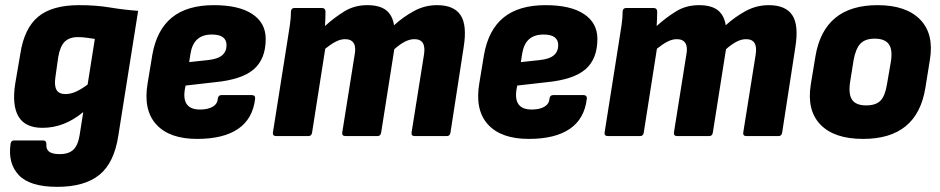

<svg xmlns="http://www.w3.org/2000/svg" viewBox="-20 -528 3647 745"><path d="M287 -508Q353 -508 406.5 -499Q460 -490 516 -486L439 -1Q423 104 365.5 150.5Q308 197 202 197Q96 197 53 151.5Q10 106 21 30Q23 17 34 17H147Q160 17 160 31Q158 50 170 60Q182 70 212 70Q247 70 265 52.5Q283 35 289 -4L303 -93Q265 -62 226 -47Q187 -32 145 -32Q78 -32 52 -75.5Q26 -119 39 -203L59 -320Q74 -418 128 -463Q182 -508 287 -508ZM234 -163Q254 -163 275 -172.5Q296 -182 320 -200L348 -377Q334 -379 317 -381.5Q300 -384 282 -384Q249 -384 231 -366Q213 -348 206 -307L195 -229Q190 -195 199.5 -179Q209 -163 234 -163Z M745 11Q637 11 586 -45.5Q535 -102 553 -206L571 -315Q588 -412 647 -460Q706 -508 810 -508Q907 -508 959 -473.5Q1011 -439 1011 -377Q1011 -299 964.5 -259Q918 -219 814 -209L700 -196L697 -180Q691 -141 706 -122Q721 -103 756 -103Q787 -103 805.5 -114Q824 -125 825 -145Q827 -159 839 -159H957Q971 -159 970 -145Q961 -67 904 -28Q847 11 745 11ZM714 -287 788 -295Q825 -299 842 -313.5Q859 -328 859 -353Q859 -373 845 -383.5Q831 -394 802 -394Q766 -394 745.5 -375.5Q725 -357 719 -319Z M1052 0Q1037 0 1039 -14L1095 -368Q1100 -400 1104.5 -429Q1109 -458 1109 -484Q1110 -497 1123 -497H1229Q1242 -497 1243 -484Q1243 -471 1242.5 -457Q1242 -443 1241 -427Q1276 -459 1315.5 -483.5Q1355 -508 1405 -508Q1453 -508 1478 -488.5Q1503 -469 1509 -430Q1544 -462 1586 -485Q1628 -508 1676 -508Q1741 -508 1767 -469.5Q1793 -431 1779 -344L1728 -14Q1726 0 1714 0H1589Q1575 0 1577 -14L1625 -315Q1630 -345 1621 -360.5Q1612 -376 1588 -376Q1569 -376 1549.5 -365.5Q1530 -355 1510 -337L1459 -14Q1457 0 1445 0H1321Q1306 0 1308 -14L1356 -315Q1362 -345 1352.5 -360.5Q1343 -376 1319 -376Q1301 -376 1282 -366Q1263 -356 1242 -339L1191 -14Q1189 0 1177 0Z M2032 11Q1924 11 1873 -45.5Q1822 -102 1840 -206L1858 -315Q1875 -412 1934 -460Q1993 -508 2097 -508Q2194 -508 2246 -473.5Q2298 -439 2298 -377Q2298 -299 2251.5 -259Q2205 -219 2101 -209L1987 -196L1984 -180Q1978 -141 1993 -122Q2008 -103 2043 -103Q2074 -103 2092.5 -114Q2111 -125 2112 -145Q2114 -159 2126 -159H2244Q2258 -159 2257 -145Q2248 -67 2191 -28Q2134 11 2032 11ZM2001 -287 2075 -295Q2112 -299 2129 -313.5Q2146 -328 2146 -353Q2146 -373 2132 -383.5Q2118 -394 2089 -394Q2053 -394 2032.5 -375.5Q2012 -357 2006 -319Z M2339 0Q2324 0 2326 -14L2382 -368Q2387 -400 2391.5 -429Q2396 -458 2396 -484Q2397 -497 2410 -497H2516Q2529 -497 2530 -484Q2530 -471 2529.5 -457Q2529 -443 2528 -427Q2563 -459 2602.5 -483.5Q2642 -508 2692 -508Q2740 -508 2765 -488.5Q2790 -469 2796 -430Q2831 -462 2873 -485Q2915 -508 2963 -508Q3028 -508 3054 -469.5Q3080 -431 3066 -344L3015 -14Q3013 0 3001 0H2876Q2862 0 2864 -14L2912 -315Q2917 -345 2908 -360.5Q2899 -376 2875 -376Q2856 -376 2836.5 -365.5Q2817 -355 2797 -337L2746 -14Q2744 0 2732 0H2608Q2593 0 2595 -14L2643 -315Q2649 -345 2639.5 -360.5Q2630 -376 2606 -376Q2588 -376 2569 -366Q2550 -356 2529 -339L2478 -14Q2476 0 2464 0Z M3329 11Q3217 11 3163.5 -44.5Q3110 -100 3126 -200L3144 -309Q3177 -508 3385 -508Q3496 -508 3550.5 -452Q3605 -396 3588 -295L3571 -189Q3555 -88 3494.5 -38.5Q3434 11 3329 11ZM3341 -119Q3379 -119 3397 -138Q3415 -157 3422 -203L3437 -290Q3444 -336 3428.5 -357Q3413 -378 3374 -378Q3337 -378 3318.5 -358.5Q3300 -339 3292 -294L3278 -206Q3272 -161 3287 -140Q3302 -119 3341 -119Z"/></svg>

Font: Sofia Sans Semi Condensed Black
Style: Italic
Weight: 900
Italic angle: -9°
Version: Version 4.100